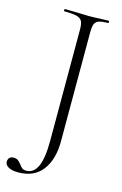

<svg xmlns="http://www.w3.org/2000/svg" viewBox="-174 -681 623 982"><g transform="rotate(15 137.5 -190.5)"><path d="M275 -613Q241 -613 225 -607Q209 -601 203.5 -586.5Q198 -572 198 -542V34Q198 130 154.5 187Q111 244 27 244Q-6 244 -24.5 233.5Q-43 223 -43 206Q-43 193 -35.5 185Q-28 177 -14 177Q1 177 9 183Q17 189 27 201Q35 213 43 219Q51 225 65 225Q104 225 124 181.5Q144 138 144 43V-544Q144 -574 136.5 -588Q129 -602 108 -607.5Q87 -613 42 -613Q40 -613 40 -619Q40 -625 42 -625L99 -624Q145 -622 170 -622Q195 -622 233 -624L275 -625Q277 -625 277 -619Q277 -613 275 -613Z"/></g></svg>

Font: Cormorant Infant Light
Style: Regular
Weight: 300
Designer: Christian Thalmann (Catharsis Fonts)
Version: Version 3.000